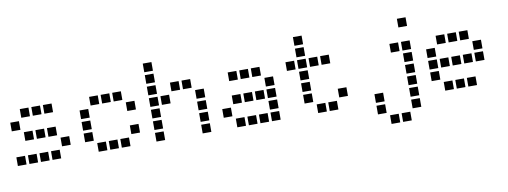

<svg xmlns="http://www.w3.org/2000/svg" viewBox="-67 -1069 4334 1637"><g transform="rotate(-10 2100.0 -250.5)"><path d="M113.5 -487.5Q112.5 -487.5 112.5 -487.5Q112.5 -487.5 112.5 -486.5V-413.5Q112.5 -412.5 112.5 -412.5Q112.5 -412.5 113.5 -412.5H186.5Q187.5 -412.5 187.5 -412.5Q187.5 -412.5 187.5 -413.5V-486.5Q187.5 -487.5 187.5 -487.5Q187.5 -487.5 186.5 -487.5ZM213.5 -487.5Q212.5 -487.5 212.5 -487.5Q212.5 -487.5 212.5 -486.5V-413.5Q212.5 -412.5 212.5 -412.5Q212.5 -412.5 213.5 -412.5H286.5Q287.5 -412.5 287.5 -412.5Q287.5 -412.5 287.5 -413.5V-486.5Q287.5 -487.5 287.5 -487.5Q287.5 -487.5 286.5 -487.5ZM313.5 -487.5Q312.5 -487.5 312.5 -487.5Q312.5 -487.5 312.5 -486.5V-413.5Q312.5 -412.5 312.5 -412.5Q312.5 -412.5 313.5 -412.5H386.5Q387.5 -412.5 387.5 -412.5Q387.5 -412.5 387.5 -413.5V-486.5Q387.5 -487.5 387.5 -487.5Q387.5 -487.5 386.5 -487.5ZM13.5 -387.5Q12.5 -387.5 12.5 -387.5Q12.5 -387.5 12.5 -386.5V-313.5Q12.5 -312.5 12.5 -312.5Q12.5 -312.5 13.5 -312.5H86.5Q87.5 -312.5 87.5 -312.5Q87.5 -312.5 87.5 -313.5V-386.5Q87.5 -387.5 87.5 -387.5Q87.5 -387.5 86.5 -387.5ZM113.5 -287.5Q112.5 -287.5 112.5 -287.5Q112.5 -287.5 112.5 -286.5V-213.5Q112.5 -212.5 112.5 -212.5Q112.5 -212.5 113.5 -212.5H186.5Q187.5 -212.5 187.5 -212.5Q187.5 -212.5 187.5 -213.5V-286.5Q187.5 -287.5 187.5 -287.5Q187.5 -287.5 186.5 -287.5ZM213.5 -287.5Q212.5 -287.5 212.5 -287.5Q212.5 -287.5 212.5 -286.5V-213.5Q212.5 -212.5 212.5 -212.5Q212.5 -212.5 213.5 -212.5H286.5Q287.5 -212.5 287.5 -212.5Q287.5 -212.5 287.5 -213.5V-286.5Q287.5 -287.5 287.5 -287.5Q287.5 -287.5 286.5 -287.5ZM313.5 -287.5Q312.5 -287.5 312.5 -287.5Q312.5 -287.5 312.5 -286.5V-213.5Q312.5 -212.5 312.5 -212.5Q312.5 -212.5 313.5 -212.5H386.5Q387.5 -212.5 387.5 -212.5Q387.5 -212.5 387.5 -213.5V-286.5Q387.5 -287.5 387.5 -287.5Q387.5 -287.5 386.5 -287.5ZM413.5 -187.5Q412.5 -187.5 412.5 -187.5Q412.5 -187.5 412.5 -186.5V-113.5Q412.5 -112.5 412.5 -112.5Q412.5 -112.5 413.5 -112.5H486.5Q487.5 -112.5 487.5 -112.5Q487.5 -112.5 487.5 -113.5V-186.5Q487.5 -187.5 487.5 -187.5Q487.5 -187.5 486.5 -187.5ZM13.5 -87.5Q12.5 -87.5 12.5 -87.5Q12.5 -87.5 12.5 -86.5V-13.5Q12.5 -12.5 12.5 -12.5Q12.5 -12.5 13.5 -12.5H86.5Q87.5 -12.5 87.5 -12.5Q87.5 -12.5 87.5 -13.5V-86.5Q87.5 -87.5 87.5 -87.5Q87.5 -87.5 86.5 -87.5ZM113.5 -87.5Q112.5 -87.5 112.5 -87.5Q112.5 -87.5 112.5 -86.5V-13.5Q112.5 -12.5 112.5 -12.5Q112.5 -12.5 113.5 -12.5H186.5Q187.5 -12.5 187.5 -12.5Q187.5 -12.5 187.5 -13.5V-86.5Q187.5 -87.5 187.5 -87.5Q187.5 -87.5 186.5 -87.5ZM213.5 -87.5Q212.5 -87.5 212.5 -87.5Q212.5 -87.5 212.5 -86.5V-13.5Q212.5 -12.5 212.5 -12.5Q212.5 -12.5 213.5 -12.5H286.5Q287.5 -12.5 287.5 -12.5Q287.5 -12.5 287.5 -13.5V-86.5Q287.5 -87.5 287.5 -87.5Q287.5 -87.5 286.5 -87.5ZM313.5 -87.5Q312.5 -87.5 312.5 -87.5Q312.5 -87.5 312.5 -86.5V-13.5Q312.5 -12.5 312.5 -12.5Q312.5 -12.5 313.5 -12.5H386.5Q387.5 -12.5 387.5 -12.5Q387.5 -12.5 387.5 -13.5V-86.5Q387.5 -87.5 387.5 -87.5Q387.5 -87.5 386.5 -87.5Z M713.5 -487.5Q712.5 -487.5 712.5 -487.5Q712.5 -487.5 712.5 -486.5V-413.5Q712.5 -412.5 712.5 -412.5Q712.5 -412.5 713.5 -412.5H786.5Q787.5 -412.5 787.5 -412.5Q787.5 -412.5 787.5 -413.5V-486.5Q787.5 -487.5 787.5 -487.5Q787.5 -487.5 786.5 -487.5ZM813.5 -487.5Q812.5 -487.5 812.5 -487.5Q812.5 -487.5 812.5 -486.5V-413.5Q812.5 -412.5 812.5 -412.5Q812.5 -412.5 813.5 -412.5H886.5Q887.5 -412.5 887.5 -412.5Q887.5 -412.5 887.5 -413.5V-486.5Q887.5 -487.5 887.5 -487.5Q887.5 -487.5 886.5 -487.5ZM913.5 -487.5Q912.5 -487.5 912.5 -487.5Q912.5 -487.5 912.5 -486.5V-413.5Q912.5 -412.5 912.5 -412.5Q912.5 -412.5 913.5 -412.5H986.5Q987.5 -412.5 987.5 -412.5Q987.5 -412.5 987.5 -413.5V-486.5Q987.5 -487.5 987.5 -487.5Q987.5 -487.5 986.5 -487.5ZM613.5 -387.5Q612.5 -387.5 612.5 -387.5Q612.5 -387.5 612.5 -386.5V-313.5Q612.5 -312.5 612.5 -312.5Q612.5 -312.5 613.5 -312.5H686.5Q687.5 -312.5 687.5 -312.5Q687.5 -312.5 687.5 -313.5V-386.5Q687.5 -387.5 687.5 -387.5Q687.5 -387.5 686.5 -387.5ZM1013.5 -387.5Q1012.5 -387.5 1012.5 -387.5Q1012.5 -387.5 1012.5 -386.5V-313.5Q1012.5 -312.5 1012.5 -312.5Q1012.5 -312.5 1013.5 -312.5H1086.5Q1087.5 -312.5 1087.5 -312.5Q1087.5 -312.5 1087.5 -313.5V-386.5Q1087.5 -387.5 1087.5 -387.5Q1087.5 -387.5 1086.5 -387.5ZM613.5 -287.5Q612.5 -287.5 612.5 -287.5Q612.5 -287.5 612.5 -286.5V-213.5Q612.5 -212.5 612.5 -212.5Q612.5 -212.5 613.5 -212.5H686.5Q687.5 -212.5 687.5 -212.5Q687.5 -212.5 687.5 -213.5V-286.5Q687.5 -287.5 687.5 -287.5Q687.5 -287.5 686.5 -287.5ZM613.5 -187.5Q612.5 -187.5 612.5 -187.5Q612.5 -187.5 612.5 -186.5V-113.5Q612.5 -112.5 612.5 -112.5Q612.5 -112.5 613.5 -112.5H686.5Q687.5 -112.5 687.5 -112.5Q687.5 -112.5 687.5 -113.5V-186.5Q687.5 -187.5 687.5 -187.5Q687.5 -187.5 686.5 -187.5ZM1013.5 -187.5Q1012.5 -187.5 1012.5 -187.5Q1012.5 -187.5 1012.5 -186.5V-113.5Q1012.5 -112.5 1012.5 -112.5Q1012.5 -112.5 1013.5 -112.5H1086.5Q1087.5 -112.5 1087.5 -112.5Q1087.5 -112.5 1087.5 -113.5V-186.5Q1087.5 -187.5 1087.5 -187.5Q1087.5 -187.5 1086.5 -187.5ZM713.5 -87.5Q712.5 -87.5 712.5 -87.5Q712.5 -87.5 712.5 -86.5V-13.5Q712.5 -12.5 712.5 -12.5Q712.5 -12.5 713.5 -12.5H786.5Q787.5 -12.5 787.5 -12.5Q787.5 -12.5 787.5 -13.5V-86.5Q787.5 -87.5 787.5 -87.5Q787.5 -87.5 786.5 -87.5ZM813.5 -87.5Q812.5 -87.5 812.5 -87.5Q812.5 -87.5 812.5 -86.5V-13.5Q812.5 -12.5 812.5 -12.5Q812.5 -12.5 813.5 -12.5H886.5Q887.5 -12.5 887.5 -12.5Q887.5 -12.5 887.5 -13.5V-86.5Q887.5 -87.5 887.5 -87.5Q887.5 -87.5 886.5 -87.5ZM913.5 -87.5Q912.5 -87.5 912.5 -87.5Q912.5 -87.5 912.5 -86.5V-13.5Q912.5 -12.5 912.5 -12.5Q912.5 -12.5 913.5 -12.5H986.5Q987.5 -12.5 987.5 -12.5Q987.5 -12.5 987.5 -13.5V-86.5Q987.5 -87.5 987.5 -87.5Q987.5 -87.5 986.5 -87.5Z M1213.5 -687.5Q1212.5 -687.5 1212.5 -687.5Q1212.5 -687.5 1212.5 -686.5V-613.5Q1212.5 -612.5 1212.5 -612.5Q1212.5 -612.5 1213.5 -612.5H1286.5Q1287.5 -612.5 1287.5 -612.5Q1287.5 -612.5 1287.5 -613.5V-686.5Q1287.5 -687.5 1287.5 -687.5Q1287.5 -687.5 1286.5 -687.5ZM1213.5 -587.5Q1212.5 -587.5 1212.5 -587.5Q1212.5 -587.5 1212.5 -586.5V-513.5Q1212.5 -512.5 1212.5 -512.5Q1212.5 -512.5 1213.5 -512.5H1286.5Q1287.5 -512.5 1287.5 -512.5Q1287.5 -512.5 1287.5 -513.5V-586.5Q1287.5 -587.5 1287.5 -587.5Q1287.5 -587.5 1286.5 -587.5ZM1213.5 -487.5Q1212.5 -487.5 1212.5 -487.5Q1212.5 -487.5 1212.5 -486.5V-413.5Q1212.5 -412.5 1212.5 -412.5Q1212.5 -412.5 1213.5 -412.5H1286.5Q1287.5 -412.5 1287.5 -412.5Q1287.5 -412.5 1287.5 -413.5V-486.5Q1287.5 -487.5 1287.5 -487.5Q1287.5 -487.5 1286.5 -487.5ZM1413.5 -487.5Q1412.5 -487.5 1412.5 -487.5Q1412.5 -487.5 1412.5 -486.5V-413.5Q1412.5 -412.5 1412.5 -412.5Q1412.5 -412.5 1413.5 -412.5H1486.5Q1487.5 -412.5 1487.5 -412.5Q1487.5 -412.5 1487.5 -413.5V-486.5Q1487.5 -487.5 1487.5 -487.5Q1487.5 -487.5 1486.5 -487.5ZM1513.5 -487.5Q1512.5 -487.5 1512.5 -487.5Q1512.5 -487.5 1512.5 -486.5V-413.5Q1512.5 -412.5 1512.5 -412.5Q1512.5 -412.5 1513.5 -412.5H1586.5Q1587.5 -412.5 1587.5 -412.5Q1587.5 -412.5 1587.5 -413.5V-486.5Q1587.5 -487.5 1587.5 -487.5Q1587.5 -487.5 1586.5 -487.5ZM1213.5 -387.5Q1212.5 -387.5 1212.5 -387.5Q1212.5 -387.5 1212.5 -386.5V-313.5Q1212.5 -312.5 1212.5 -312.5Q1212.5 -312.5 1213.5 -312.5H1286.5Q1287.5 -312.5 1287.5 -312.5Q1287.5 -312.5 1287.5 -313.5V-386.5Q1287.5 -387.5 1287.5 -387.5Q1287.5 -387.5 1286.5 -387.5ZM1313.5 -387.5Q1312.5 -387.5 1312.5 -387.5Q1312.5 -387.5 1312.5 -386.5V-313.5Q1312.5 -312.5 1312.5 -312.5Q1312.5 -312.5 1313.5 -312.5H1386.5Q1387.5 -312.5 1387.5 -312.5Q1387.5 -312.5 1387.5 -313.5V-386.5Q1387.5 -387.5 1387.5 -387.5Q1387.5 -387.5 1386.5 -387.5ZM1613.5 -387.5Q1612.5 -387.5 1612.5 -387.5Q1612.5 -387.5 1612.5 -386.5V-313.5Q1612.5 -312.5 1612.5 -312.5Q1612.5 -312.5 1613.5 -312.5H1686.5Q1687.5 -312.5 1687.5 -312.5Q1687.5 -312.5 1687.5 -313.5V-386.5Q1687.5 -387.5 1687.5 -387.5Q1687.5 -387.5 1686.5 -387.5ZM1213.5 -287.5Q1212.5 -287.5 1212.5 -287.5Q1212.5 -287.5 1212.5 -286.5V-213.5Q1212.5 -212.5 1212.5 -212.5Q1212.5 -212.5 1213.5 -212.5H1286.5Q1287.5 -212.5 1287.5 -212.5Q1287.5 -212.5 1287.5 -213.5V-286.5Q1287.5 -287.5 1287.5 -287.5Q1287.5 -287.5 1286.5 -287.5ZM1613.5 -287.5Q1612.5 -287.5 1612.5 -287.5Q1612.5 -287.5 1612.5 -286.5V-213.5Q1612.5 -212.5 1612.5 -212.5Q1612.5 -212.5 1613.5 -212.5H1686.5Q1687.5 -212.5 1687.5 -212.5Q1687.5 -212.5 1687.5 -213.5V-286.5Q1687.5 -287.5 1687.5 -287.5Q1687.5 -287.5 1686.5 -287.5ZM1213.5 -187.5Q1212.5 -187.5 1212.5 -187.5Q1212.5 -187.5 1212.5 -186.5V-113.5Q1212.5 -112.5 1212.5 -112.5Q1212.5 -112.5 1213.5 -112.5H1286.5Q1287.5 -112.5 1287.5 -112.5Q1287.5 -112.5 1287.5 -113.5V-186.5Q1287.5 -187.5 1287.5 -187.5Q1287.5 -187.5 1286.5 -187.5ZM1613.5 -187.5Q1612.5 -187.5 1612.5 -187.5Q1612.5 -187.5 1612.5 -186.5V-113.5Q1612.5 -112.5 1612.5 -112.5Q1612.5 -112.5 1613.5 -112.5H1686.5Q1687.5 -112.5 1687.5 -112.5Q1687.5 -112.5 1687.5 -113.5V-186.5Q1687.5 -187.5 1687.5 -187.5Q1687.5 -187.5 1686.5 -187.5ZM1213.5 -87.5Q1212.5 -87.5 1212.5 -87.5Q1212.5 -87.5 1212.5 -86.5V-13.5Q1212.5 -12.5 1212.5 -12.5Q1212.5 -12.5 1213.5 -12.5H1286.5Q1287.5 -12.5 1287.5 -12.5Q1287.5 -12.5 1287.5 -13.5V-86.5Q1287.5 -87.5 1287.5 -87.5Q1287.5 -87.5 1286.5 -87.5ZM1613.5 -87.5Q1612.5 -87.5 1612.5 -87.5Q1612.5 -87.5 1612.5 -86.5V-13.5Q1612.5 -12.5 1612.5 -12.5Q1612.5 -12.5 1613.5 -12.5H1686.5Q1687.5 -12.5 1687.5 -12.5Q1687.5 -12.5 1687.5 -13.5V-86.5Q1687.5 -87.5 1687.5 -87.5Q1687.5 -87.5 1686.5 -87.5Z M1913.5 -487.5Q1912.5 -487.5 1912.5 -487.5Q1912.5 -487.5 1912.5 -486.5V-413.5Q1912.5 -412.5 1912.5 -412.5Q1912.5 -412.5 1913.5 -412.5H1986.5Q1987.5 -412.5 1987.5 -412.5Q1987.5 -412.5 1987.5 -413.5V-486.5Q1987.5 -487.5 1987.5 -487.5Q1987.5 -487.5 1986.5 -487.5ZM2013.5 -487.5Q2012.5 -487.5 2012.5 -487.5Q2012.5 -487.5 2012.5 -486.5V-413.5Q2012.5 -412.5 2012.5 -412.5Q2012.5 -412.5 2013.5 -412.5H2086.5Q2087.5 -412.5 2087.5 -412.5Q2087.5 -412.5 2087.5 -413.5V-486.5Q2087.5 -487.5 2087.5 -487.5Q2087.5 -487.5 2086.5 -487.5ZM2113.5 -487.5Q2112.5 -487.5 2112.5 -487.5Q2112.5 -487.5 2112.5 -486.5V-413.5Q2112.5 -412.5 2112.5 -412.5Q2112.5 -412.5 2113.5 -412.5H2186.5Q2187.5 -412.5 2187.5 -412.5Q2187.5 -412.5 2187.5 -413.5V-486.5Q2187.5 -487.5 2187.5 -487.5Q2187.5 -487.5 2186.5 -487.5ZM2213.5 -387.5Q2212.5 -387.5 2212.5 -387.5Q2212.5 -387.5 2212.5 -386.5V-313.5Q2212.5 -312.5 2212.5 -312.5Q2212.5 -312.5 2213.5 -312.5H2286.5Q2287.5 -312.5 2287.5 -312.5Q2287.5 -312.5 2287.5 -313.5V-386.5Q2287.5 -387.5 2287.5 -387.5Q2287.5 -387.5 2286.5 -387.5ZM1913.5 -287.5Q1912.5 -287.5 1912.5 -287.5Q1912.5 -287.5 1912.5 -286.5V-213.5Q1912.5 -212.5 1912.5 -212.5Q1912.5 -212.5 1913.5 -212.5H1986.5Q1987.5 -212.5 1987.5 -212.5Q1987.5 -212.5 1987.5 -213.5V-286.5Q1987.5 -287.5 1987.5 -287.5Q1987.5 -287.5 1986.5 -287.5ZM2013.5 -287.5Q2012.5 -287.5 2012.5 -287.5Q2012.5 -287.5 2012.5 -286.5V-213.5Q2012.5 -212.5 2012.5 -212.5Q2012.5 -212.5 2013.5 -212.5H2086.5Q2087.5 -212.5 2087.5 -212.5Q2087.5 -212.5 2087.5 -213.5V-286.5Q2087.5 -287.5 2087.5 -287.5Q2087.5 -287.5 2086.5 -287.5ZM2113.5 -287.5Q2112.5 -287.5 2112.5 -287.5Q2112.5 -287.5 2112.5 -286.5V-213.5Q2112.5 -212.5 2112.5 -212.5Q2112.5 -212.5 2113.5 -212.5H2186.5Q2187.5 -212.5 2187.5 -212.5Q2187.5 -212.5 2187.5 -213.5V-286.5Q2187.5 -287.5 2187.5 -287.5Q2187.5 -287.5 2186.5 -287.5ZM2213.5 -287.5Q2212.5 -287.5 2212.5 -287.5Q2212.5 -287.5 2212.5 -286.5V-213.5Q2212.5 -212.5 2212.5 -212.5Q2212.5 -212.5 2213.5 -212.5H2286.5Q2287.5 -212.5 2287.5 -212.5Q2287.5 -212.5 2287.5 -213.5V-286.5Q2287.5 -287.5 2287.5 -287.5Q2287.5 -287.5 2286.5 -287.5ZM1813.5 -187.5Q1812.5 -187.5 1812.5 -187.5Q1812.5 -187.5 1812.5 -186.5V-113.5Q1812.5 -112.5 1812.5 -112.5Q1812.5 -112.5 1813.5 -112.5H1886.5Q1887.5 -112.5 1887.5 -112.5Q1887.5 -112.5 1887.5 -113.5V-186.5Q1887.5 -187.5 1887.5 -187.5Q1887.5 -187.5 1886.5 -187.5ZM2213.5 -187.5Q2212.5 -187.5 2212.5 -187.5Q2212.5 -187.5 2212.5 -186.5V-113.5Q2212.5 -112.5 2212.5 -112.5Q2212.5 -112.5 2213.5 -112.5H2286.5Q2287.5 -112.5 2287.5 -112.5Q2287.5 -112.5 2287.5 -113.5V-186.5Q2287.5 -187.5 2287.5 -187.5Q2287.5 -187.5 2286.5 -187.5ZM1913.5 -87.5Q1912.5 -87.5 1912.5 -87.5Q1912.5 -87.5 1912.5 -86.5V-13.5Q1912.5 -12.5 1912.5 -12.5Q1912.5 -12.5 1913.5 -12.5H1986.5Q1987.5 -12.5 1987.5 -12.5Q1987.5 -12.5 1987.5 -13.5V-86.5Q1987.5 -87.5 1987.5 -87.5Q1987.5 -87.5 1986.5 -87.5ZM2013.5 -87.5Q2012.5 -87.5 2012.5 -87.5Q2012.5 -87.5 2012.5 -86.5V-13.5Q2012.5 -12.5 2012.5 -12.5Q2012.5 -12.5 2013.5 -12.5H2086.5Q2087.5 -12.5 2087.5 -12.5Q2087.5 -12.5 2087.5 -13.5V-86.5Q2087.5 -87.5 2087.5 -87.5Q2087.5 -87.5 2086.5 -87.5ZM2113.5 -87.5Q2112.5 -87.5 2112.5 -87.5Q2112.5 -87.5 2112.5 -86.5V-13.5Q2112.5 -12.5 2112.5 -12.5Q2112.5 -12.5 2113.5 -12.5H2186.5Q2187.5 -12.5 2187.5 -12.5Q2187.5 -12.5 2187.5 -13.5V-86.5Q2187.5 -87.5 2187.5 -87.5Q2187.5 -87.5 2186.5 -87.5ZM2213.5 -87.5Q2212.5 -87.5 2212.5 -87.5Q2212.5 -87.5 2212.5 -86.5V-13.5Q2212.5 -12.5 2212.5 -12.5Q2212.5 -12.5 2213.5 -12.5H2286.5Q2287.5 -12.5 2287.5 -12.5Q2287.5 -12.5 2287.5 -13.5V-86.5Q2287.5 -87.5 2287.5 -87.5Q2287.5 -87.5 2286.5 -87.5Z M2513.5 -687.5Q2512.5 -687.5 2512.5 -687.5Q2512.5 -687.5 2512.5 -686.5V-613.5Q2512.5 -612.5 2512.5 -612.5Q2512.5 -612.5 2513.5 -612.5H2586.5Q2587.5 -612.5 2587.5 -612.5Q2587.5 -612.5 2587.5 -613.5V-686.5Q2587.5 -687.5 2587.5 -687.5Q2587.5 -687.5 2586.5 -687.5ZM2513.5 -587.5Q2512.5 -587.5 2512.5 -587.5Q2512.5 -587.5 2512.5 -586.5V-513.5Q2512.5 -512.5 2512.5 -512.5Q2512.5 -512.5 2513.5 -512.5H2586.5Q2587.5 -512.5 2587.5 -512.5Q2587.5 -512.5 2587.5 -513.5V-586.5Q2587.5 -587.5 2587.5 -587.5Q2587.5 -587.5 2586.5 -587.5ZM2413.5 -487.5Q2412.5 -487.5 2412.5 -487.5Q2412.5 -487.5 2412.5 -486.5V-413.5Q2412.5 -412.5 2412.5 -412.5Q2412.5 -412.5 2413.5 -412.5H2486.5Q2487.5 -412.5 2487.5 -412.5Q2487.5 -412.5 2487.5 -413.5V-486.5Q2487.5 -487.5 2487.5 -487.5Q2487.5 -487.5 2486.5 -487.5ZM2513.5 -487.5Q2512.5 -487.5 2512.5 -487.5Q2512.5 -487.5 2512.5 -486.5V-413.5Q2512.5 -412.5 2512.5 -412.5Q2512.5 -412.5 2513.5 -412.5H2586.5Q2587.5 -412.5 2587.5 -412.5Q2587.5 -412.5 2587.5 -413.5V-486.5Q2587.5 -487.5 2587.5 -487.5Q2587.5 -487.5 2586.5 -487.5ZM2613.5 -487.5Q2612.5 -487.5 2612.5 -487.5Q2612.5 -487.5 2612.5 -486.5V-413.5Q2612.5 -412.5 2612.5 -412.5Q2612.5 -412.5 2613.5 -412.5H2686.5Q2687.5 -412.5 2687.5 -412.5Q2687.5 -412.5 2687.5 -413.5V-486.5Q2687.5 -487.5 2687.5 -487.5Q2687.5 -487.5 2686.5 -487.5ZM2713.5 -487.5Q2712.5 -487.5 2712.5 -487.5Q2712.5 -487.5 2712.5 -486.5V-413.5Q2712.5 -412.5 2712.5 -412.5Q2712.5 -412.5 2713.5 -412.5H2786.5Q2787.5 -412.5 2787.5 -412.5Q2787.5 -412.5 2787.5 -413.5V-486.5Q2787.5 -487.5 2787.5 -487.5Q2787.5 -487.5 2786.5 -487.5ZM2513.5 -387.5Q2512.5 -387.5 2512.5 -387.5Q2512.5 -387.5 2512.5 -386.5V-313.5Q2512.5 -312.5 2512.5 -312.5Q2512.5 -312.5 2513.5 -312.5H2586.5Q2587.5 -312.5 2587.5 -312.5Q2587.5 -312.5 2587.5 -313.5V-386.5Q2587.5 -387.5 2587.5 -387.5Q2587.5 -387.5 2586.5 -387.5ZM2513.5 -287.5Q2512.5 -287.5 2512.5 -287.5Q2512.5 -287.5 2512.5 -286.5V-213.5Q2512.5 -212.5 2512.5 -212.5Q2512.5 -212.5 2513.5 -212.5H2586.5Q2587.5 -212.5 2587.5 -212.5Q2587.5 -212.5 2587.5 -213.5V-286.5Q2587.5 -287.5 2587.5 -287.5Q2587.5 -287.5 2586.5 -287.5ZM2513.5 -187.5Q2512.5 -187.5 2512.5 -187.5Q2512.5 -187.5 2512.5 -186.5V-113.5Q2512.5 -112.5 2512.5 -112.5Q2512.5 -112.5 2513.5 -112.5H2586.5Q2587.5 -112.5 2587.5 -112.5Q2587.5 -112.5 2587.5 -113.5V-186.5Q2587.5 -187.5 2587.5 -187.5Q2587.5 -187.5 2586.5 -187.5ZM2813.5 -187.5Q2812.5 -187.5 2812.5 -187.5Q2812.5 -187.5 2812.5 -186.5V-113.5Q2812.5 -112.5 2812.5 -112.5Q2812.5 -112.5 2813.5 -112.5H2886.5Q2887.5 -112.5 2887.5 -112.5Q2887.5 -112.5 2887.5 -113.5V-186.5Q2887.5 -187.5 2887.5 -187.5Q2887.5 -187.5 2886.5 -187.5ZM2613.5 -87.5Q2612.5 -87.5 2612.5 -87.5Q2612.5 -87.5 2612.5 -86.5V-13.5Q2612.5 -12.5 2612.5 -12.5Q2612.5 -12.5 2613.5 -12.5H2686.5Q2687.5 -12.5 2687.5 -12.5Q2687.5 -12.5 2687.5 -13.5V-86.5Q2687.5 -87.5 2687.5 -87.5Q2687.5 -87.5 2686.5 -87.5ZM2713.5 -87.5Q2712.5 -87.5 2712.5 -87.5Q2712.5 -87.5 2712.5 -86.5V-13.5Q2712.5 -12.5 2712.5 -12.5Q2712.5 -12.5 2713.5 -12.5H2786.5Q2787.5 -12.5 2787.5 -12.5Q2787.5 -12.5 2787.5 -13.5V-86.5Q2787.5 -87.5 2787.5 -87.5Q2787.5 -87.5 2786.5 -87.5Z M3413.5 -687.5Q3412.5 -687.5 3412.5 -687.5Q3412.5 -687.5 3412.5 -686.5V-613.5Q3412.5 -612.5 3412.5 -612.5Q3412.5 -612.5 3413.5 -612.5H3486.5Q3487.5 -612.5 3487.5 -612.5Q3487.5 -612.5 3487.5 -613.5V-686.5Q3487.5 -687.5 3487.5 -687.5Q3487.5 -687.5 3486.5 -687.5ZM3313.5 -487.5Q3312.5 -487.5 3312.5 -487.5Q3312.5 -487.5 3312.5 -486.5V-413.5Q3312.5 -412.5 3312.5 -412.5Q3312.5 -412.5 3313.5 -412.5H3386.5Q3387.5 -412.5 3387.5 -412.5Q3387.5 -412.5 3387.5 -413.5V-486.5Q3387.5 -487.5 3387.5 -487.5Q3387.5 -487.5 3386.5 -487.5ZM3413.5 -487.5Q3412.5 -487.5 3412.5 -487.5Q3412.5 -487.5 3412.5 -486.5V-413.5Q3412.5 -412.5 3412.5 -412.5Q3412.5 -412.5 3413.5 -412.5H3486.5Q3487.5 -412.5 3487.5 -412.5Q3487.5 -412.5 3487.5 -413.5V-486.5Q3487.5 -487.5 3487.5 -487.5Q3487.5 -487.5 3486.5 -487.5ZM3413.5 -387.5Q3412.5 -387.5 3412.5 -387.5Q3412.5 -387.5 3412.5 -386.5V-313.5Q3412.5 -312.5 3412.5 -312.5Q3412.5 -312.5 3413.5 -312.5H3486.5Q3487.5 -312.5 3487.5 -312.5Q3487.5 -312.5 3487.5 -313.5V-386.5Q3487.5 -387.5 3487.5 -387.5Q3487.5 -387.5 3486.5 -387.5ZM3413.5 -287.5Q3412.5 -287.5 3412.5 -287.5Q3412.5 -287.5 3412.5 -286.5V-213.5Q3412.5 -212.5 3412.5 -212.5Q3412.5 -212.5 3413.5 -212.5H3486.5Q3487.5 -212.5 3487.5 -212.5Q3487.5 -212.5 3487.5 -213.5V-286.5Q3487.5 -287.5 3487.5 -287.5Q3487.5 -287.5 3486.5 -287.5ZM3413.5 -187.5Q3412.5 -187.5 3412.5 -187.5Q3412.5 -187.5 3412.5 -186.5V-113.5Q3412.5 -112.5 3412.5 -112.5Q3412.5 -112.5 3413.5 -112.5H3486.5Q3487.5 -112.5 3487.5 -112.5Q3487.5 -112.5 3487.5 -113.5V-186.5Q3487.5 -187.5 3487.5 -187.5Q3487.5 -187.5 3486.5 -187.5ZM3113.5 -87.5Q3112.5 -87.5 3112.5 -87.5Q3112.5 -87.5 3112.5 -86.5V-13.5Q3112.5 -12.5 3112.5 -12.5Q3112.5 -12.5 3113.5 -12.5H3186.5Q3187.5 -12.5 3187.5 -12.5Q3187.5 -12.5 3187.5 -13.5V-86.5Q3187.5 -87.5 3187.5 -87.5Q3187.5 -87.5 3186.5 -87.5ZM3413.5 -87.5Q3412.5 -87.5 3412.5 -87.5Q3412.5 -87.5 3412.5 -86.5V-13.5Q3412.5 -12.5 3412.5 -12.5Q3412.5 -12.5 3413.5 -12.5H3486.5Q3487.5 -12.5 3487.5 -12.5Q3487.5 -12.5 3487.5 -13.5V-86.5Q3487.5 -87.5 3487.5 -87.5Q3487.5 -87.5 3486.5 -87.5ZM3113.5 12.5Q3112.5 12.5 3112.5 12.5Q3112.5 12.5 3112.5 13.5V86.5Q3112.5 87.5 3112.5 87.5Q3112.5 87.5 3113.5 87.5H3186.5Q3187.5 87.5 3187.5 87.5Q3187.5 87.5 3187.5 86.5V13.5Q3187.5 12.5 3187.5 12.5Q3187.5 12.5 3186.5 12.5ZM3413.5 12.5Q3412.5 12.5 3412.5 12.5Q3412.5 12.5 3412.5 13.5V86.5Q3412.5 87.5 3412.5 87.5Q3412.5 87.5 3413.5 87.5H3486.5Q3487.5 87.5 3487.5 87.5Q3487.5 87.5 3487.5 86.5V13.5Q3487.5 12.5 3487.5 12.5Q3487.5 12.5 3486.5 12.5ZM3213.5 112.5Q3212.5 112.5 3212.5 112.5Q3212.5 112.5 3212.5 113.5V186.5Q3212.5 187.5 3212.5 187.5Q3212.5 187.5 3213.5 187.5H3286.5Q3287.5 187.5 3287.5 187.5Q3287.5 187.5 3287.5 186.5V113.5Q3287.5 112.5 3287.5 112.5Q3287.5 112.5 3286.5 112.5ZM3313.5 112.5Q3312.5 112.5 3312.5 112.5Q3312.5 112.5 3312.5 113.5V186.5Q3312.5 187.5 3312.5 187.5Q3312.5 187.5 3313.5 187.5H3386.5Q3387.5 187.5 3387.5 187.5Q3387.5 187.5 3387.5 186.5V113.5Q3387.5 112.5 3387.5 112.5Q3387.5 112.5 3386.5 112.5Z M3713.5 -487.5Q3712.5 -487.5 3712.5 -487.5Q3712.5 -487.5 3712.5 -486.5V-413.5Q3712.5 -412.5 3712.5 -412.5Q3712.5 -412.5 3713.5 -412.5H3786.5Q3787.5 -412.5 3787.5 -412.5Q3787.5 -412.5 3787.5 -413.5V-486.5Q3787.5 -487.5 3787.5 -487.5Q3787.5 -487.5 3786.5 -487.5ZM3813.5 -487.5Q3812.5 -487.5 3812.5 -487.5Q3812.5 -487.5 3812.5 -486.5V-413.5Q3812.5 -412.5 3812.5 -412.5Q3812.5 -412.5 3813.5 -412.5H3886.5Q3887.5 -412.5 3887.5 -412.5Q3887.5 -412.5 3887.5 -413.5V-486.5Q3887.5 -487.5 3887.5 -487.5Q3887.5 -487.5 3886.5 -487.5ZM3913.5 -487.5Q3912.5 -487.5 3912.5 -487.5Q3912.5 -487.5 3912.5 -486.5V-413.5Q3912.5 -412.5 3912.5 -412.5Q3912.5 -412.5 3913.5 -412.5H3986.5Q3987.5 -412.5 3987.5 -412.5Q3987.5 -412.5 3987.5 -413.5V-486.5Q3987.5 -487.5 3987.5 -487.5Q3987.5 -487.5 3986.5 -487.5ZM3613.5 -387.5Q3612.5 -387.5 3612.5 -387.5Q3612.5 -387.5 3612.5 -386.5V-313.5Q3612.5 -312.5 3612.5 -312.5Q3612.5 -312.5 3613.5 -312.5H3686.5Q3687.5 -312.5 3687.5 -312.5Q3687.5 -312.5 3687.5 -313.5V-386.5Q3687.5 -387.5 3687.5 -387.5Q3687.5 -387.5 3686.5 -387.5ZM4013.5 -387.5Q4012.5 -387.5 4012.5 -387.5Q4012.5 -387.5 4012.5 -386.5V-313.5Q4012.5 -312.5 4012.5 -312.5Q4012.5 -312.5 4013.5 -312.5H4086.5Q4087.5 -312.5 4087.5 -312.5Q4087.5 -312.5 4087.5 -313.5V-386.5Q4087.5 -387.5 4087.5 -387.5Q4087.5 -387.5 4086.5 -387.5ZM3613.5 -287.5Q3612.5 -287.5 3612.5 -287.5Q3612.5 -287.5 3612.5 -286.5V-213.5Q3612.5 -212.5 3612.5 -212.5Q3612.5 -212.5 3613.5 -212.5H3686.5Q3687.5 -212.5 3687.5 -212.5Q3687.5 -212.5 3687.5 -213.5V-286.5Q3687.5 -287.5 3687.5 -287.5Q3687.5 -287.5 3686.5 -287.5ZM3713.5 -287.5Q3712.5 -287.5 3712.5 -287.5Q3712.5 -287.5 3712.5 -286.5V-213.5Q3712.5 -212.5 3712.5 -212.5Q3712.5 -212.5 3713.5 -212.5H3786.5Q3787.5 -212.5 3787.5 -212.5Q3787.5 -212.5 3787.5 -213.5V-286.5Q3787.5 -287.5 3787.5 -287.5Q3787.5 -287.5 3786.5 -287.5ZM3813.5 -287.5Q3812.5 -287.5 3812.5 -287.5Q3812.5 -287.5 3812.5 -286.5V-213.5Q3812.5 -212.5 3812.5 -212.5Q3812.5 -212.5 3813.5 -212.5H3886.5Q3887.5 -212.5 3887.5 -212.5Q3887.5 -212.5 3887.5 -213.5V-286.5Q3887.5 -287.5 3887.5 -287.5Q3887.5 -287.5 3886.5 -287.5ZM3913.5 -287.5Q3912.5 -287.5 3912.5 -287.5Q3912.5 -287.5 3912.5 -286.5V-213.5Q3912.5 -212.5 3912.5 -212.5Q3912.5 -212.5 3913.5 -212.5H3986.5Q3987.5 -212.5 3987.5 -212.5Q3987.5 -212.5 3987.5 -213.5V-286.5Q3987.5 -287.5 3987.5 -287.5Q3987.5 -287.5 3986.5 -287.5ZM4013.5 -287.5Q4012.5 -287.5 4012.5 -287.5Q4012.5 -287.5 4012.5 -286.5V-213.5Q4012.5 -212.5 4012.5 -212.5Q4012.5 -212.5 4013.5 -212.5H4086.5Q4087.5 -212.5 4087.5 -212.5Q4087.5 -212.5 4087.5 -213.5V-286.5Q4087.5 -287.5 4087.5 -287.5Q4087.5 -287.5 4086.5 -287.5ZM3613.5 -187.5Q3612.5 -187.5 3612.5 -187.5Q3612.5 -187.5 3612.5 -186.5V-113.5Q3612.5 -112.5 3612.5 -112.5Q3612.5 -112.5 3613.5 -112.5H3686.5Q3687.5 -112.5 3687.5 -112.5Q3687.5 -112.5 3687.5 -113.5V-186.5Q3687.5 -187.5 3687.5 -187.5Q3687.5 -187.5 3686.5 -187.5ZM3713.5 -87.5Q3712.5 -87.5 3712.5 -87.5Q3712.5 -87.5 3712.5 -86.5V-13.5Q3712.5 -12.5 3712.5 -12.5Q3712.5 -12.5 3713.5 -12.5H3786.5Q3787.5 -12.5 3787.5 -12.5Q3787.5 -12.5 3787.5 -13.5V-86.5Q3787.5 -87.5 3787.5 -87.5Q3787.5 -87.5 3786.5 -87.5ZM3813.5 -87.5Q3812.5 -87.5 3812.5 -87.5Q3812.5 -87.5 3812.5 -86.5V-13.5Q3812.5 -12.5 3812.5 -12.5Q3812.5 -12.5 3813.5 -12.5H3886.5Q3887.5 -12.5 3887.5 -12.5Q3887.5 -12.5 3887.5 -13.5V-86.5Q3887.5 -87.5 3887.5 -87.5Q3887.5 -87.5 3886.5 -87.5ZM3913.5 -87.5Q3912.5 -87.5 3912.5 -87.5Q3912.5 -87.5 3912.5 -86.5V-13.5Q3912.5 -12.5 3912.5 -12.5Q3912.5 -12.5 3913.5 -12.5H3986.5Q3987.5 -12.5 3987.5 -12.5Q3987.5 -12.5 3987.5 -13.5V-86.5Q3987.5 -87.5 3987.5 -87.5Q3987.5 -87.5 3986.5 -87.5Z"/></g></svg>

Font: Doto Black
Style: Regular
Weight: 900
Monospace: yes
Version: Version 1.000